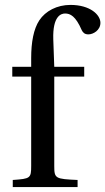

<svg xmlns="http://www.w3.org/2000/svg" viewBox="-20 -762 429 782"><path d="M30 -450H107V-87C107 -36 104 -34 32 -29V0H296V-29C205 -33 201 -35 201 -86V-450H323V-490H201L197 -602C194 -697 229 -707 245 -707C266 -707 288 -697 313 -639C318 -629 325 -622 340 -622C360 -622 389 -639 389 -669C389 -702 347 -742 267 -742C212 -742 165 -717 140 -679C117 -644 107 -591 107 -525V-490H30Z"/></svg>

Font: Lingua Franca
Style: Regular
Weight: 400
Version: Version 1.19